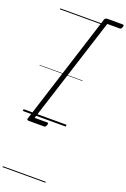

<svg xmlns="http://www.w3.org/2000/svg" viewBox="-314 -1276 1302 1978"><g transform="rotate(20 337.0 -287.5)"><path d="M671 -1165Q667 -1151 661 -1145.5Q655 -1140 647 -1140H510L138 25H276Q284 25 286.5 30.5Q289 36 285 50Q280 64 274.5 69.5Q269 75 260 75H94Q67 75 73 56L463 -1171Q469 -1190 496 -1190H662Q670 -1190 673 -1184.5Q676 -1179 671 -1165ZM0 605H471V615H0ZM0 -20H471V0H0ZM0 -505H471V-500H0ZM0 -1125H471V-1115H0Z"/></g></svg>

Font: Playwrite CU Guides
Style: Regular
Weight: 400
Designer: Veronika Burian, José Scaglione
Foundry: TypeTogether
Version: Version 1.003